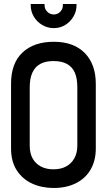

<svg xmlns="http://www.w3.org/2000/svg" viewBox="-20 -925 534 956"><path d="M35 -508V-186Q35 -121 63.5 -77Q92 -33 140 -11Q188 11 247 11Q310 11 357.5 -12.5Q405 -36 431 -80.5Q457 -125 457 -186V-507Q457 -605 402 -661Q347 -717 248 -717Q149 -717 92 -663.5Q35 -610 35 -508ZM128 -200V-490Q128 -535 141.5 -564Q155 -593 181 -607Q207 -621 246 -621Q287 -621 313.5 -606.5Q340 -592 352.5 -563.5Q365 -535 365 -490V-200Q365 -163 350 -136.5Q335 -110 309 -96Q283 -82 246 -82Q210 -82 183.5 -96Q157 -110 142.5 -136Q128 -162 128 -200ZM361 -905H293V-898Q293 -880 280 -866.5Q267 -853 248 -853Q229 -853 215.5 -866.5Q202 -880 202 -898V-905H133V-898Q133 -868 148.5 -842Q164 -816 190.5 -800.5Q217 -785 248 -785Q279 -785 304.5 -800.5Q330 -816 345.5 -842Q361 -868 361 -898Z"/></svg>

Font: Advent Pro SemiBold
Style: Regular
Weight: 600
Designer: VivaRado, Andreas Kalpakidis
Foundry: VivaRado, Andreas Kalpakidis
Version: Version 3.000